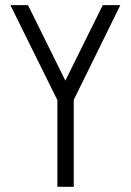

<svg xmlns="http://www.w3.org/2000/svg" viewBox="-20 -720 504 740"><path d="M264.2 -335V0H201.2V-334L20 -700.2H87.9L231.9 -409.2L376 -700.2H443.8Z"/></svg>

Font: Abel
Style: Regular
Weight: 400
Designer: Matthew Desmond
Foundry: Matthew Desmond
Version: Version 1.003